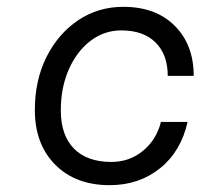

<svg xmlns="http://www.w3.org/2000/svg" viewBox="-20 -532 587 562"><path d="M82 -210Q82 -297 116 -365Q150 -433 208.5 -472.5Q267 -512 341 -512Q436 -512 491.5 -456.5Q547 -401 547 -310H471Q471 -372 435.5 -407.5Q400 -443 335 -443Q285 -443 245 -412.5Q205 -382 181.5 -329Q158 -276 158 -209Q158 -136 196.5 -97Q235 -58 306 -58Q359 -58 398.5 -90.5Q438 -123 451 -175H529Q510 -89 448.5 -39.5Q387 10 301 10Q201 10 141.5 -50Q82 -110 82 -210Z"/></svg>

Font: Overused Grotesk
Style: Italic
Weight: 400
Italic angle: -10°
Version: Version 0.003